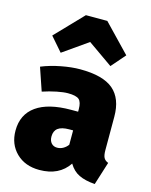

<svg xmlns="http://www.w3.org/2000/svg" viewBox="-126 -921 804 1022"><g transform="rotate(15 275.5 -410.0)"><path d="M536 -111 496 16Q442 12 408 -4.5Q374 -21 352 -58Q300 20 191 20Q112 20 63.5 -27.5Q15 -75 15 -150Q15 -239 81 -286Q147 -333 273 -333H311V-346Q311 -386 295 -400Q279 -414 234 -414Q210 -414 172.5 -406.5Q135 -399 96 -386L53 -512Q102 -532 159.5 -543Q217 -554 264 -554Q390 -554 447 -505.5Q504 -457 504 -357V-173Q504 -145 511 -131.5Q518 -118 536 -111ZM311 -151V-230H290Q248 -230 228 -215Q208 -200 208 -169Q208 -146 220 -132.5Q232 -119 252 -119Q270 -119 285.5 -128Q301 -137 311 -151ZM73 -689 218 -840H336L481 -689L414 -612L277 -708L140 -612Z"/></g></svg>

Font: FiraGO Heavy
Style: Regular
Weight: 900
Designer: bBox Type
Foundry: bBox Type GmbH
Version: Version 1.001